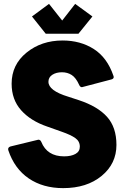

<svg xmlns="http://www.w3.org/2000/svg" viewBox="-20 -957 646 991"><path d="M306 14Q202 14 128.5 -36Q55 -86 23 -181L22 -187Q22 -197 34 -201L178 -236Q188 -236 193 -225Q223 -150 311 -150Q347 -150 369.5 -162.5Q392 -175 392 -200Q392 -228 368.5 -244.5Q345 -261 299 -277L223 -304Q138 -333 89 -388Q40 -443 40 -525Q40 -623 117 -685.5Q194 -748 303 -748Q395 -748 464 -704Q533 -660 565 -567L567 -560Q567 -550 555 -547Q406 -507 403 -507Q394 -507 389 -518Q372 -556 350 -570Q328 -584 300 -584Q270 -584 250 -571Q230 -558 230 -535Q230 -489 332 -458L387 -440Q484 -408 532.5 -354Q581 -300 581 -209Q581 -112 504.5 -49Q428 14 306 14ZM385 -783H216L145 -872L233 -937L301 -851L368 -937L457 -872Z"/></svg>

Font: YamahaIndonesia935. App XBold
Style: Regular
Weight: 800
Designer: Dalton Maag Ltd
Foundry: Dalton Maag Ltd
Version: Version 1.002; January 01, 2024; Regular/Italic